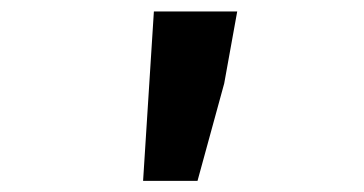

<svg xmlns="http://www.w3.org/2000/svg" viewBox="-20 -706 640 338"><path d="M231.9 -387.6 250.9 -685.8H397.6L374.7 -559.1L327.7 -387.6Z"/></svg>

Font: Source Code Pro ExtraLight
Style: Regular
Weight: 200
Monospace: yes
Designer: Paul D. Hunt, Teo Tuominen
Foundry: Adobe
Version: Version 1.026;hotconv 1.1.0;makeotfexe 2.6.0